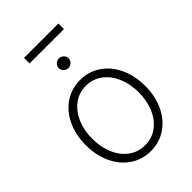

<svg xmlns="http://www.w3.org/2000/svg" viewBox="-248 -939 1049 1049"><g transform="rotate(-45 276.5 -414.5)"><path d="M46.9 -263.7Q46.9 -342.8 76.4 -405.3Q106 -467.8 158.2 -502.9Q210.4 -538.1 276.4 -538.1Q342.3 -538.1 394.5 -502.9Q446.8 -467.8 476.3 -405.3Q505.9 -342.8 505.9 -263.7Q505.9 -184.6 476.3 -122.1Q446.8 -59.6 394.5 -24.4Q342.3 10.7 276.4 10.7Q210.4 10.7 158.2 -24.4Q106 -59.6 76.4 -122.1Q46.9 -184.6 46.9 -263.7ZM456.1 -263.7Q456.1 -327.1 433.8 -379.6Q411.6 -432.1 370.8 -462.6Q330.1 -493.2 276.4 -493.2Q222.7 -493.2 181.9 -462.4Q141.1 -431.6 118.9 -379.4Q96.7 -327.1 96.7 -263.7Q96.7 -199.7 118.9 -147.2Q141.1 -94.7 181.9 -64.5Q222.7 -34.2 276.4 -34.2Q330.1 -34.2 370.8 -64.5Q411.6 -94.7 433.8 -147.2Q456.1 -199.7 456.1 -263.7ZM240.2 -666Q240.2 -681.2 251.5 -692.1Q262.7 -703.1 278.3 -703.1Q293.9 -703.1 305.2 -692.1Q316.4 -681.2 316.4 -666Q316.4 -650.9 305.2 -639.9Q293.9 -628.9 278.3 -628.9Q262.7 -628.9 251.5 -639.9Q240.2 -650.9 240.2 -666ZM411.1 -796.9H145.5V-839.8H411.1Z"/></g></svg>

Font: Pretendard ExtraLight
Style: Regular
Weight: 200
Designer: Base glyphs from Inter by Rasmus Andersson; Hangeul glyphs from Noto Sans CJK(Source Han Sans) by Jang Soo-young and Kan
Foundry: Kil Hyung-jin
Version: Version 1.309